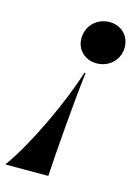

<svg xmlns="http://www.w3.org/2000/svg" viewBox="-204 -578 592 838"><g transform="rotate(15 92.0 -159.0)"><path d="M141 -276H136C92 -136 -8 81 -92 197L-93 200H100C107 81 124 -136 141 -276ZM84 -417C84 -367 123 -329 175 -329C234 -329 277 -373 277 -428C277 -480 238 -518 186 -518C127 -518 84 -474 84 -417Z"/></g></svg>

Font: Nyght Serif Bold Italic
Style: Regular
Weight: 700
Italic angle: -16°
Designer: Maksym Kobuzan
Version: Version 0.410;Glyphs 3.1.2 (3151)